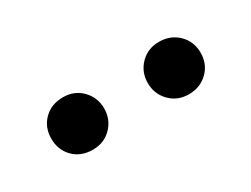

<svg xmlns="http://www.w3.org/2000/svg" viewBox="-28 -909 499 381"><g transform="rotate(-30 222.0 -719.0)"><path d="M375.5 -762Q393 -745 393 -719Q393 -693 375.5 -676Q358 -659 332 -659Q306 -659 289 -676.5Q272 -694 272 -719Q272 -744 289 -761.5Q306 -779 332 -779Q358 -779 375.5 -762ZM112 -659Q85 -659 68 -676Q51 -693 51 -719Q51 -745 68 -762Q85 -779 112 -779Q138 -779 155 -761.5Q172 -744 172 -719Q172 -694 155 -676.5Q138 -659 112 -659Z"/></g></svg>

Font: Hind Madurai Medium
Style: Regular
Weight: 500
Designer: Jyotish Sonowal
Foundry: Indian Type Foundry
Version: Version 1.001;PS 1.0;hotconv 1.0.86;makeotf.lib2.5.63406; tt